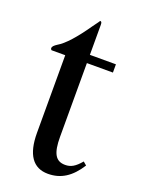

<svg xmlns="http://www.w3.org/2000/svg" viewBox="-118 -635 515 700"><g transform="rotate(20 139.5 -284.5)"><path d="M266 -77C244 -51 228 -42 206 -42C169 -42 154 -68 154 -132V-418H255V-450H154V-566C154 -576 152 -579 147 -579C141 -569 133 -560 127 -551C89 -496 56 -459 30 -444C19 -437 13 -431 13 -425C13 -422 14 -420 17 -418H70V-117C70 -33 100 10 158 10C208 10 246 -14 279 -66Z"/></g></svg>

Font: STIXGeneral
Style: Regular
Weight: 400
Designer: MicroPress Inc., with final additions and corrections provided by Coen Hoffman, Elsevier (retired)
Version: Version 1.1.0